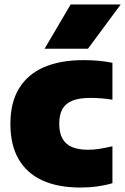

<svg xmlns="http://www.w3.org/2000/svg" viewBox="-20 -828 560 859"><path d="M339.5 11Q238.5 11 168.8 -21.2Q99 -53.5 62.8 -116.8Q26.5 -180 26.5 -273.5Q26.5 -369 65.2 -432.5Q104 -496 177 -527.5Q250 -559 353.5 -559Q390 -559 422 -556Q454 -553 483 -547V-382Q457.5 -386 433.8 -388Q410 -390 384.5 -390Q335 -390 304.2 -377.8Q273.5 -365.5 259.2 -340Q245 -314.5 245 -275Q245 -233.5 259.5 -207.8Q274 -182 302.5 -170Q331 -158 373.5 -158Q399.5 -158 424.5 -162Q449.5 -166 483 -173.5V-8.5Q454 0.5 416.8 5.8Q379.5 11 339.5 11ZM179.5 -610 296 -808H520L373.5 -610Z"/></svg>

Font: Encode Sans Condensed Thin Black
Style: Regular
Weight: 900
Version: Version 3.002